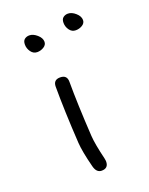

<svg xmlns="http://www.w3.org/2000/svg" viewBox="-127 -723 614 791"><g transform="rotate(-20 180.0 -328.0)"><path d="M60.1 -596.2Q60.1 -612.3 68.8 -619.1Q77.6 -626 89.8 -626Q106.4 -626 123.3 -611.3Q140.1 -596.7 140.1 -580.1Q140.1 -566.4 126.7 -558.1Q113.3 -549.8 98.1 -549.8Q81.1 -549.8 70.6 -564.5Q60.1 -579.1 60.1 -596.2ZM120.1 -390.1Q120.1 -419.9 149.9 -419.9Q180.2 -419.9 180.2 -390.1Q180.2 -293.9 189 -148.9Q191.4 -112.3 208 -43.9Q210 -34.2 210 -29.8Q210 0 180.2 0Q157.7 0 149.9 -29.8Q131.3 -102.1 128.9 -141.1Q120.1 -286.1 120.1 -390.1ZM240.2 -626Q240.2 -642.1 249 -648.9Q257.8 -655.8 270 -655.8Q286.6 -655.8 303.2 -641.1Q319.8 -626.5 319.8 -609.9Q319.8 -596.2 306.6 -588.1Q293.5 -580.1 277.8 -580.1Q260.7 -580.1 250.5 -594.5Q240.2 -608.9 240.2 -626Z"/></g></svg>

Font: Pecita
Style: Book
Weight: 400
Width: 6
Version: Version 3.4.1